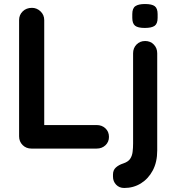

<svg xmlns="http://www.w3.org/2000/svg" viewBox="-20 -739 877 955"><path d="M461 -117Q487 -117 504.5 -100.5Q522 -84 522 -58Q522 -33 504.5 -16.5Q487 0 461 0H136Q110 0 92.5 -17.5Q75 -35 75 -61V-639Q75 -665 93 -682.5Q111 -700 139 -700Q163 -700 181.5 -682.5Q200 -665 200 -639V-100L178 -117ZM762 10Q762 67 740 108.5Q718 150 681 173Q644 196 598 196Q573 196 557.5 179.5Q542 163 542 140V129Q542 107 556.5 94Q571 81 593 74Q617 66 627 51.5Q637 37 639.5 17Q642 -3 642 -25V-474Q642 -500 659 -517.5Q676 -535 702 -535Q728 -535 745 -517.5Q762 -500 762 -474ZM700 -600Q666 -600 652 -611Q638 -622 638 -650V-669Q638 -698 653.5 -708.5Q669 -719 701 -719Q736 -719 750 -708Q764 -697 764 -669V-650Q764 -621 749 -610.5Q734 -600 700 -600Z"/></svg>

Font: zvoove
Style: Bold
Weight: 700
Designer: Vernon Adams (Nunito) & Andrew Paglinawan (Quicksand)
Foundry: zvoove
Version: Version 3.006